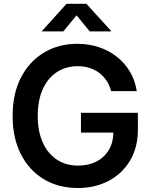

<svg xmlns="http://www.w3.org/2000/svg" viewBox="-20 -965 784 996"><path d="M383.8 10.3Q283.2 10.3 207 -35.6Q130.9 -81.5 88.1 -165.5Q45.4 -249.5 45.4 -363.3Q45.4 -479.5 89.1 -563.5Q132.8 -647.5 208.7 -692.6Q284.7 -737.8 380.4 -737.8Q440.9 -737.8 493.4 -720.2Q545.9 -702.6 587.2 -669.7Q628.4 -636.7 654.8 -591.8Q681.2 -546.9 689.5 -492.2H556.6Q548.8 -522 533.2 -545.7Q517.6 -569.3 495.4 -586.4Q473.1 -603.5 444.8 -612.5Q416.5 -621.6 382.8 -621.6Q321.8 -621.6 275.1 -591.1Q228.5 -560.5 202.1 -502.9Q175.8 -445.3 175.8 -363.8Q175.8 -282.7 202.1 -225.1Q228.5 -167.5 275.4 -136.7Q322.3 -106 385.3 -106Q439.9 -106 481.4 -127.7Q522.9 -149.4 545.7 -189Q568.4 -228.5 568.4 -281.7L599.6 -277.3H399.9V-379.9H695.3V-292.5Q695.3 -200.7 655 -132.6Q614.7 -64.5 544.4 -27.1Q474.1 10.3 383.8 10.3ZM308.6 -802.2H198.2V-804.7L325.2 -945.3H428.2L556.2 -804.7V-802.2H445.3L377 -885.7Z"/></svg>

Font: Inter 20pt SemiBold
Style: Regular
Weight: 600
Version: Version 4.001;git-66647c0bb